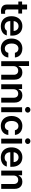

<svg xmlns="http://www.w3.org/2000/svg" viewBox="2023 -2804 792 4878"><g transform="rotate(90 2419.0 -365.0)"><path d="M324.2 -434.6H219.7V-159.2Q219.7 -124 234.6 -110.8Q249.5 -97.7 276.4 -97.7Q299.8 -97.7 331.1 -99.6V2Q306.6 6.8 260.7 6.8Q212.4 6.8 175 -9Q137.7 -24.9 116.5 -57.6Q95.2 -90.3 95.7 -138.7V-434.6H19.5V-530.3H95.7V-657.2H219.7V-530.3H324.2Z M392.1 -261.7Q392.1 -343.3 423.3 -405.5Q454.6 -467.8 511.5 -502.4Q568.4 -537.1 643.1 -537.1Q710.4 -537.1 765.4 -508.3Q820.3 -479.5 852.8 -419.2Q885.3 -358.9 885.3 -269.5V-230.5H515.1Q515.6 -186 532.7 -153.6Q549.8 -121.1 580.1 -104Q610.4 -86.9 650.9 -86.9Q690.4 -86.9 718.3 -102.1Q746.1 -117.2 758.3 -141.6H880.4Q869.1 -95.7 837.9 -61.3Q806.6 -26.9 758.5 -8.1Q710.4 10.7 649.9 10.7Q570.8 10.7 512.5 -22.7Q454.1 -56.2 423.1 -117.7Q392.1 -179.2 392.1 -261.7ZM766.1 -315.4Q765.6 -351.6 750.5 -379.9Q735.4 -408.2 708 -424.3Q680.7 -440.4 645 -440.4Q608.4 -440.4 579.8 -423.6Q551.3 -406.7 534.7 -378.2Q518.1 -349.6 515.6 -315.4Z M959.5 -262.7Q959.5 -343.3 990.7 -405.5Q1022 -467.8 1079.3 -502.4Q1136.7 -537.1 1213.4 -537.1Q1277.3 -537.1 1327.4 -513.7Q1377.4 -490.2 1407 -447.3Q1436.5 -404.3 1440.9 -347.7H1321.8Q1314 -387.7 1286.1 -412.6Q1258.3 -437.5 1214.4 -437.5Q1175.8 -437.5 1146.7 -416.7Q1117.7 -396 1101.6 -357.2Q1085.4 -318.4 1085.4 -265.6Q1085.4 -211.4 1101.3 -172.1Q1117.2 -132.8 1146.2 -111.8Q1175.3 -90.8 1214.4 -90.8Q1256.3 -90.8 1285.2 -114.3Q1314 -137.7 1321.8 -180.7H1440.9Q1436 -124.5 1407 -81.1Q1377.9 -37.6 1328.1 -13.4Q1278.3 10.7 1213.4 10.7Q1135.7 10.7 1078.4 -23.9Q1021 -58.6 990.2 -120.6Q959.5 -182.6 959.5 -262.7Z M1659.7 0H1534.7V-707H1656.7V-440.4H1663.6Q1682.6 -486.8 1721.9 -512Q1761.2 -537.1 1820.8 -537.1Q1876 -537.1 1917.2 -513.9Q1958.5 -490.7 1981 -445.8Q2003.4 -400.9 2003.4 -337.9V0H1879.4V-318.4Q1879.4 -372.6 1851.8 -402.1Q1824.2 -431.6 1774.9 -431.6Q1741.2 -431.6 1715.1 -417.2Q1689 -402.8 1674.3 -375.5Q1659.7 -348.1 1659.7 -310.5Z M2246.6 0H2121.6V-530.3H2240.7V-440.4H2247.6Q2266.1 -486.3 2306.4 -511.7Q2346.7 -537.1 2404.8 -537.1Q2460 -537.1 2501.2 -513.7Q2542.5 -490.2 2564.7 -445.3Q2586.9 -400.4 2586.4 -337.9V0H2462.4V-318.4Q2462.4 -372.1 2435.1 -401.9Q2407.7 -431.6 2358.9 -431.6Q2325.7 -431.6 2300.3 -417.2Q2274.9 -402.8 2260.7 -375.7Q2246.6 -348.6 2246.6 -310.5Z M2705.6 -530.3H2830.6V0H2705.6ZM2696.8 -673.8Q2696.8 -691.9 2706.5 -707.5Q2716.3 -723.1 2733.2 -732.2Q2750 -741.2 2769 -741.2Q2788.6 -741.2 2805.2 -732.2Q2821.8 -723.1 2831.5 -707.5Q2841.3 -691.9 2841.3 -673.8Q2841.3 -655.3 2831.5 -639.4Q2821.8 -623.5 2805.2 -614.5Q2788.6 -605.5 2769 -605.5Q2750 -605.5 2733.2 -614.5Q2716.3 -623.5 2706.5 -639.4Q2696.8 -655.3 2696.8 -673.8Z M2927.2 -262.7Q2927.2 -343.3 2958.5 -405.5Q2989.7 -467.8 3047.1 -502.4Q3104.5 -537.1 3181.2 -537.1Q3245.1 -537.1 3295.2 -513.7Q3345.2 -490.2 3374.8 -447.3Q3404.3 -404.3 3408.7 -347.7H3289.6Q3281.7 -387.7 3253.9 -412.6Q3226.1 -437.5 3182.1 -437.5Q3143.6 -437.5 3114.5 -416.7Q3085.4 -396 3069.3 -357.2Q3053.2 -318.4 3053.2 -265.6Q3053.2 -211.4 3069.1 -172.1Q3085 -132.8 3114 -111.8Q3143.1 -90.8 3182.1 -90.8Q3224.1 -90.8 3252.9 -114.3Q3281.7 -137.7 3289.6 -180.7H3408.7Q3403.8 -124.5 3374.8 -81.1Q3345.7 -37.6 3295.9 -13.4Q3246.1 10.7 3181.2 10.7Q3103.5 10.7 3046.1 -23.9Q2988.8 -58.6 2958 -120.6Q2927.2 -182.6 2927.2 -262.7Z M3502.4 -530.3H3627.4V0H3502.4ZM3493.7 -673.8Q3493.7 -691.9 3503.4 -707.5Q3513.2 -723.1 3530 -732.2Q3546.9 -741.2 3565.9 -741.2Q3585.4 -741.2 3602.1 -732.2Q3618.7 -723.1 3628.4 -707.5Q3638.2 -691.9 3638.2 -673.8Q3638.2 -655.3 3628.4 -639.4Q3618.7 -623.5 3602.1 -614.5Q3585.4 -605.5 3565.9 -605.5Q3546.9 -605.5 3530 -614.5Q3513.2 -623.5 3503.4 -639.4Q3493.7 -655.3 3493.7 -673.8Z M3724.1 -261.7Q3724.1 -343.3 3755.4 -405.5Q3786.6 -467.8 3843.5 -502.4Q3900.4 -537.1 3975.1 -537.1Q4042.5 -537.1 4097.4 -508.3Q4152.3 -479.5 4184.8 -419.2Q4217.3 -358.9 4217.3 -269.5V-230.5H3847.2Q3847.7 -186 3864.7 -153.6Q3881.8 -121.1 3912.1 -104Q3942.4 -86.9 3982.9 -86.9Q4022.5 -86.9 4050.3 -102.1Q4078.1 -117.2 4090.3 -141.6H4212.4Q4201.2 -95.7 4169.9 -61.3Q4138.7 -26.9 4090.6 -8.1Q4042.5 10.7 3981.9 10.7Q3902.8 10.7 3844.5 -22.7Q3786.1 -56.2 3755.1 -117.7Q3724.1 -179.2 3724.1 -261.7ZM4098.1 -315.4Q4097.7 -351.6 4082.5 -379.9Q4067.4 -408.2 4040 -424.3Q4012.7 -440.4 3977.1 -440.4Q3940.4 -440.4 3911.9 -423.6Q3883.3 -406.7 3866.7 -378.2Q3850.1 -349.6 3847.7 -315.4Z M4439 0H4314V-530.3H4433.1V-440.4H4439.9Q4458.5 -486.3 4498.8 -511.7Q4539.1 -537.1 4597.2 -537.1Q4652.3 -537.1 4693.6 -513.7Q4734.9 -490.2 4757.1 -445.3Q4779.3 -400.4 4778.8 -337.9V0H4654.8V-318.4Q4654.8 -372.1 4627.4 -401.9Q4600.1 -431.6 4551.3 -431.6Q4518.1 -431.6 4492.7 -417.2Q4467.3 -402.8 4453.1 -375.7Q4439 -348.6 4439 -310.5Z"/></g></svg>

Font: Pretendard GOV SemiBold
Style: Regular
Weight: 600
Designer: Base glyphs from Inter by Rasmus Andersson; Hangeul glyphs from Noto Sans CJK(Source Han Sans) by Jang Soo-young and Kan
Foundry: Kil Hyung-jin
Version: Version 1.309